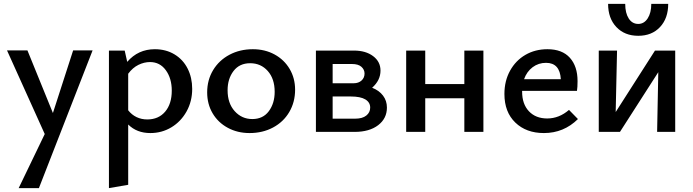

<svg xmlns="http://www.w3.org/2000/svg" viewBox="-20 -678 3560 987"><path d="M456 -419 180 289H76L210 11L16 -419H121L252 -97L356 -419Z M968 -221Q968 -157 939 -105Q910 -53 861 -23.5Q812 6 753 6Q683 6 639 -38V272L540 289V-418H621L634 -360Q690 -425 776 -425Q833 -425 877 -398.5Q921 -372 944.5 -325.5Q968 -279 968 -221ZM863 -212Q863 -275 832.5 -317Q802 -359 751 -359Q721 -359 691.5 -344.5Q662 -330 639 -299V-111Q657 -88 682 -76Q707 -64 737 -64Q795 -64 829 -104Q863 -144 863 -212Z M1045 -203Q1045 -267 1075.5 -317.5Q1106 -368 1159.5 -396.5Q1213 -425 1280 -425Q1342 -425 1391.5 -398Q1441 -371 1469 -323.5Q1497 -276 1497 -217Q1497 -153 1467 -102Q1437 -51 1383.5 -22.5Q1330 6 1263 6Q1201 6 1151 -21Q1101 -48 1073 -95.5Q1045 -143 1045 -203ZM1392 -206Q1392 -273 1356.5 -313Q1321 -353 1266 -353Q1211 -353 1180.5 -313Q1150 -273 1150 -214Q1150 -147 1186.5 -106.5Q1223 -66 1277 -66Q1332 -66 1362 -106.5Q1392 -147 1392 -206Z M1969 -125Q1969 -69 1924 -34.5Q1879 0 1803 0H1604V-418H1800Q1860 -418 1898 -389.5Q1936 -361 1936 -315Q1936 -265 1893 -227Q1929 -213 1949 -186.5Q1969 -160 1969 -125ZM1690 -349V-250H1798Q1823 -250 1838.5 -264Q1854 -278 1854 -300Q1854 -320 1838 -334.5Q1822 -349 1789 -349ZM1883 -125Q1883 -152 1858 -167Q1833 -182 1783 -182H1690V-68H1806Q1843 -68 1863 -84Q1883 -100 1883 -125Z M2465 -418V0H2367V-173H2166V0H2068V-418H2166V-246H2367V-418Z M2951 -66Q2878 6 2776 6Q2685 6 2629 -48Q2573 -102 2573 -195Q2573 -262 2602 -314.5Q2631 -367 2681 -396Q2731 -425 2794 -425Q2870 -425 2909.5 -381Q2949 -337 2949 -261Q2949 -229 2946 -211H2664V-207Q2664 -143 2699 -106Q2734 -69 2793 -69Q2854 -69 2905 -113ZM2674 -271H2863Q2858 -355 2787 -355Q2748 -355 2718 -332.5Q2688 -310 2674 -271Z M3451 0H3358L3364 -307L3167 0H3058V-418H3152L3145 -102L3347 -418H3451ZM3415 -658H3328Q3328 -612 3309.5 -583.5Q3291 -555 3261 -555Q3230 -555 3212 -583Q3194 -611 3194 -658H3106Q3106 -584 3148.5 -539Q3191 -494 3261 -494Q3331 -494 3373 -539Q3415 -584 3415 -658Z"/></svg>

Font: Ysabeau Semibold
Style: Regular
Weight: 600
Designer: Christian Thalmann (Catharsis Fonts)
Version: Version 0.003